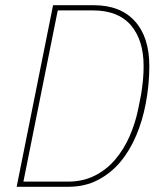

<svg xmlns="http://www.w3.org/2000/svg" viewBox="-20 -718 625 738"><path d="M184 -698H340Q443 -698 498.5 -636.5Q554 -575 554 -464Q554 -392 540 -319Q528 -255 503.5 -197Q479 -139 442.5 -95.5Q406 -52 356 -26Q306 0 242 0H44ZM242 -20Q299 -20 344.5 -43Q390 -66 423 -105Q456 -144 478 -194Q500 -244 511 -298L522 -353Q524 -365 526 -379.5Q528 -394 529.5 -409.5Q531 -425 531.5 -439Q532 -453 532 -464Q532 -564 483 -621Q434 -678 337 -678H202L70 -20Z"/></svg>

Font: IBM Plex Sans Condensed Thin
Style: Italic
Weight: 100
Width: 3
Italic angle: -11°
Designer: Mike Abbink, Paul van der Laan, Pieter van Rosmalen
Foundry: Bold Monday
Version: Version 1.3